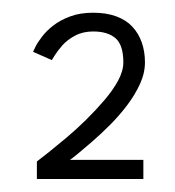

<svg xmlns="http://www.w3.org/2000/svg" viewBox="-20 -692 276 302"><path d="M126.5 -642.5Q110.5 -642.5 98.2 -636Q86 -629.5 78.2 -620.8Q70.5 -612 66.2 -605Q62 -598 61.5 -597.5L32 -610.5Q32.5 -612 35.8 -618.5Q39 -625 46 -634.2Q53 -643.5 64 -652Q75 -660.5 90.5 -666.2Q106 -672 126.5 -672Q147.5 -672 163 -666.2Q178.5 -660.5 188.2 -650Q198 -639.5 203 -625.2Q208 -611 208 -594Q208 -577 200.2 -560Q192.5 -543 180 -526.5Q167.5 -510 153 -495.5Q138.5 -481 125.2 -469.5Q112 -458 102.5 -450.2Q93 -442.5 90 -440.5H205.5V-410.5H38V-438Q44 -442.5 56.2 -452.2Q68.5 -462 84 -475Q99.5 -488 115 -503.2Q130.5 -518.5 144 -534.2Q157.5 -550 165.8 -565.2Q174 -580.5 174 -594Q174 -621 161.8 -631.8Q149.5 -642.5 126.5 -642.5Z"/></svg>

Font: League Spartan Thin
Style: Regular
Weight: 400
Version: Version 2.002